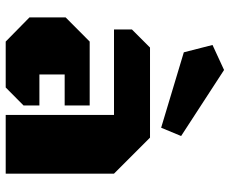

<svg xmlns="http://www.w3.org/2000/svg" viewBox="-88 -738 825 690"><g transform="rotate(90 325.0 -392.5)"><path d="M392.6 0V-389.2H85.4V-453.6L150.4 -518.6H474.1L603.5 -389.2V0ZM358.4 -301.8V-211.9H247.1V-121.1H358.4V-64L293.9 0H128.9L42 -85.4V-215.3L128.9 -301.8ZM468.3 -630.4 438.5 -558.6 167.5 -640.1 141.1 -743.2 231 -784.7Z"/></g></svg>

Font: Black Ops One
Style: Regular
Weight: 400
Designer: James Grieshaber
Foundry: James Grieshaber
Version: Version 1.002